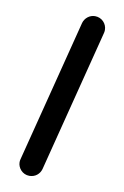

<svg xmlns="http://www.w3.org/2000/svg" viewBox="-82 -758 523 807"><g transform="rotate(10 179.5 -354.5)"><path d="M130.9 -367.2 53.2 -63C51.8 -58.6 51.3 -53.7 51.3 -49.3C51.3 -25.9 71.3 0 101.6 0C126.5 0 145.5 -16.1 151.4 -38.1L306.6 -646.5C307.6 -650.9 308.1 -654.8 308.1 -658.7C308.1 -685.5 286.6 -709 257.3 -709C233.9 -709 214.4 -692.4 208.5 -671.4Z"/></g></svg>

Font: LOB TGL 0-17
Style: Regular
Weight: 400
Designer: Peter Wiegel + adaptations and expanded glyphset by Studio LOB
Foundry: Peter Wiegel + adaptations and expanded glyphset by Studio LOB
Version: Version 1.003;Glyphs 3.1.2 (3151)